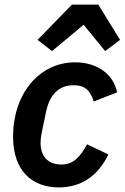

<svg xmlns="http://www.w3.org/2000/svg" viewBox="-20 -806 544 838"><path d="M294 -786 144 -632 207 -583 345 -698 439 -583 504 -632 409 -786ZM237 12C334 12 408 -38 453 -132L360 -176C328 -119 300 -88 248 -88C186 -88 157 -127 157 -183C157 -196 159 -212 162 -226L180 -313C195 -392 236 -434 301 -434C355 -434 375 -407 389 -363L491 -403C476 -481 405 -534 308 -534C150 -534 37 -395 37 -210C37 -58 122 12 237 12Z"/></svg>

Font: Braiins Sans SemiBold
Style: Italic
Weight: 600
Italic angle: -11.31°
Designer: Mike Abbink, Paul van der Laan, Pieter van Rosmalen, Jiri Chlebus, Lubos Buracinsky
Foundry: Bold Monday, Sudetype
Version: Version 1.000;hotconv 1.0.109;makeotfexe 2.5.65596